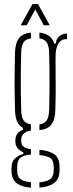

<svg xmlns="http://www.w3.org/2000/svg" viewBox="-20 -762 352 928"><path d="M129.5 145Q87.5 142.5 62 124.5Q36.5 106.5 35.5 64.5Q35.5 60 35.2 56.2Q35 52.5 35.5 49Q35.5 18 54.2 2.2Q73 -13.5 92.5 -17V-26Q55 -43 54.5 -75Q54 -78.5 54 -80.5Q54 -82.5 54.5 -85Q54.5 -105 66.2 -118.5Q78 -132 91 -134V-144Q71.5 -154.5 62.5 -175.5Q53.5 -196.5 52.5 -229.5Q51.5 -270 51 -301Q50.5 -332 50.5 -361.8Q50.5 -391.5 51 -426Q51.5 -460.5 52.5 -507Q54 -554 71.5 -577.2Q89 -600.5 129.5 -604.5V-576.5Q105 -573 94.2 -557.8Q83.5 -542.5 82.5 -508.5Q81 -461.5 80.5 -413.2Q80 -365 80.5 -318.2Q81 -271.5 82.5 -228Q83.5 -194.5 94.5 -179.5Q105.5 -164.5 129.5 -160.5V-131Q107.5 -128 95 -116.5Q82.5 -105 82.5 -87.5Q82.5 -85.5 82.5 -84Q82.5 -82.5 82.5 -80Q82.5 -62 93.5 -53.2Q104.5 -44.5 129.5 -41V-14.5Q101 -14 82.2 -2Q63.5 10 63 45Q63 49 63 53Q63 57 63 61.5Q63.5 94.5 82.2 105.8Q101 117 129.5 118.5ZM170.5 144.5V119Q200 117.5 219.5 106Q239 94.5 239.5 61Q240 57 240 52.8Q240 48.5 239.5 44.5Q239 9.5 219.8 -0.2Q200.5 -10 170.5 -12.5V-38Q216 -34 241.5 -17.2Q267 -0.5 268 44.5Q268 48.5 268 52.5Q268 56.5 268 61.5Q267 105.5 240 123.8Q213 142 170.5 144.5ZM170.5 -133V-160.5Q194.5 -164.5 205.2 -179.5Q216 -194.5 217.5 -228Q219 -271.5 219.2 -318.2Q219.5 -365 219.2 -413.2Q219 -461.5 217.5 -508.5Q216 -542.5 205.5 -557.8Q195 -573 170.5 -576.5V-604.5Q228 -598.5 241.5 -552H250.5Q250.5 -573.5 266.8 -586.8Q283 -600 304 -600V-572.5H296.5Q275 -572.5 261.8 -550.8Q248.5 -529 248.5 -486.5V-463Q248.5 -416 249 -381Q249.5 -346 249.2 -311Q249 -276 247.5 -229.5Q246 -183 228.2 -160Q210.5 -137 170.5 -133ZM80 -640 137 -742.5H163.5L220.5 -640H191.5L150.5 -716.5L109 -640Z"/></svg>

Font: Big Shoulders Stencil Display ExtraLight
Style: Regular
Weight: 250
Designer: Patric King
Foundry: XO Type Co
Version: Version 2.001